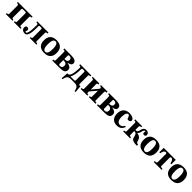

<svg xmlns="http://www.w3.org/2000/svg" viewBox="767 -2923 5512 5512"><g transform="rotate(45 3522.5 -167.0)"><path d="M29 0H298V-38L277 -40C256 -42 245 -47 245 -80V-405C245 -439 256 -441 277 -443L298 -444H358L379 -443C400 -441 411 -439 411 -405V-80C411 -47 400 -42 379 -40L358 -38V0H627V-38C570 -41 562 -45 562 -87V-403C562 -445 570 -449 627 -452V-490H29V-452C86 -449 94 -445 94 -403V-87C94 -45 86 -41 29 -38Z M671 -98C671 -56 706 12 807 12C936 12 937 -222 937 -405C937 -439 948 -441 969 -443L990 -444H1002L1023 -443C1044 -441 1055 -439 1055 -405V-80C1055 -47 1044 -42 1023 -40L1002 -38V0H1271V-38C1214 -41 1206 -45 1206 -87V-403C1206 -445 1214 -449 1271 -452V-490H817V-452C874 -449 882 -445 882 -403C882 -282 881 -34 805 -34C792 -34 782 -40 782 -55C782 -75 800 -100 800 -122C800 -150 762 -175 731 -175C698 -175 671 -157 671 -98Z M1334 -245C1334 -85 1411 12 1593 12C1775 12 1852 -85 1852 -245C1852 -405 1775 -502 1593 -502C1411 -502 1334 -405 1334 -245ZM1493 -245C1493 -379 1522 -456 1593 -456C1664 -456 1693 -379 1693 -245C1693 -111 1664 -34 1593 -34C1522 -34 1493 -111 1493 -245Z M1914 0H2199C2352 0 2429 -22 2429 -137C2429 -221 2352 -249 2267 -262V-264C2355 -277 2405 -313 2405 -372C2405 -454 2330 -490 2198 -490H1914V-452C1971 -449 1979 -445 1979 -403V-87C1979 -45 1971 -41 1914 -38ZM2130 -88V-232H2166C2237 -232 2270 -195 2270 -139C2270 -67 2231 -44 2181 -44C2146 -44 2130 -55 2130 -88ZM2130 -278V-413C2130 -436 2143 -444 2170 -444C2233 -444 2257 -410 2257 -363C2257 -317 2230 -278 2164 -278Z M2465 168H2503C2530 24 2581 0 2678 0H2814C2911 0 2962 24 2989 168H3027L3011 -46C2951 -48 2946 -49 2946 -89V-403C2946 -445 2954 -449 3011 -452V-490H2557V-452C2614 -449 2622 -445 2622 -403C2622 -282 2602 -46 2515 -46H2481ZM2604 -46C2658 -121 2677 -273 2677 -405C2677 -439 2688 -441 2709 -443L2730 -444H2742L2763 -443C2784 -441 2795 -439 2795 -405V-85C2795 -51 2784 -49 2763 -47L2742 -46Z M3069 0H3338V-38L3317 -40C3296 -42 3285 -47 3285 -80V-113L3455 -315V-80C3455 -47 3444 -42 3423 -40L3402 -38V0H3671V-38C3614 -41 3606 -45 3606 -87V-403C3606 -445 3614 -449 3671 -452V-490H3402V-452L3423 -450C3444 -448 3455 -443 3455 -410V-395L3285 -193V-410C3285 -443 3296 -448 3317 -450L3338 -452V-490H3069V-452C3126 -449 3134 -445 3134 -403V-87C3134 -45 3126 -41 3069 -38Z M3729 0H4014C4167 0 4244 -22 4244 -137C4244 -221 4167 -249 4082 -262V-264C4170 -277 4220 -313 4220 -372C4220 -454 4145 -490 4013 -490H3729V-452C3786 -449 3794 -445 3794 -403V-87C3794 -45 3786 -41 3729 -38ZM3945 -88V-232H3981C4052 -232 4085 -195 4085 -139C4085 -67 4046 -44 3996 -44C3961 -44 3945 -55 3945 -88ZM3945 -278V-413C3945 -436 3958 -444 3985 -444C4048 -444 4072 -410 4072 -363C4072 -317 4045 -278 3979 -278Z M4305 -241C4305 -73 4399 12 4540 12C4623 12 4716 -16 4755 -140L4720 -156C4686 -88 4647 -65 4592 -65C4527 -65 4464 -109 4464 -265C4464 -399 4507 -456 4549 -456C4584 -456 4601 -425 4618 -365C4625 -342 4640 -330 4666 -330C4701 -330 4749 -348 4749 -392C4749 -463 4649 -502 4558 -502C4480 -502 4418 -480 4373 -435C4331 -393 4305 -328 4305 -241Z M4794 0H5075V-38C5018 -41 5010 -45 5010 -87V-231H5026C5099 -231 5113 -174 5132 -88C5151 -3 5251 12 5339 12H5364V-34H5359C5328 -34 5293 -47 5276 -125C5254 -228 5147 -253 5108 -254V-257C5128 -264 5164 -300 5176 -385C5182 -426 5211 -456 5228 -456C5235 -456 5243 -453 5243 -443C5243 -427 5237 -409 5237 -389C5237 -356 5266 -348 5289 -348C5341 -348 5350 -390 5350 -406C5350 -445 5318 -502 5239 -502C5171 -502 5128 -452 5115 -381C5104 -322 5092 -277 5021 -277H5010V-403C5010 -445 5018 -449 5075 -452V-490H4794V-452C4851 -449 4859 -445 4859 -403V-87C4859 -45 4851 -41 4794 -38Z M5378 -245C5378 -85 5455 12 5637 12C5819 12 5896 -85 5896 -245C5896 -405 5819 -502 5637 -502C5455 -502 5378 -405 5378 -245ZM5537 -245C5537 -379 5566 -456 5637 -456C5708 -456 5737 -379 5737 -245C5737 -111 5708 -34 5637 -34C5566 -34 5537 -111 5537 -245Z M5950 -310H5988C6002 -392 6032 -444 6077 -444H6078C6102 -444 6119 -444 6119 -405V-87C6119 -45 6109 -41 6036 -38V0H6353V-38C6280 -41 6270 -45 6270 -87V-405C6270 -444 6287 -444 6311 -444H6312C6357 -444 6387 -392 6401 -310H6439V-490H5950Z M6494 -245C6494 -85 6571 12 6753 12C6935 12 7012 -85 7012 -245C7012 -405 6935 -502 6753 -502C6571 -502 6494 -405 6494 -245ZM6653 -245C6653 -379 6682 -456 6753 -456C6824 -456 6853 -379 6853 -245C6853 -111 6824 -34 6753 -34C6682 -34 6653 -111 6653 -245Z"/></g></svg>

Font: Heuristica
Style: Bold
Weight: 700
Version: Version 1.0.1